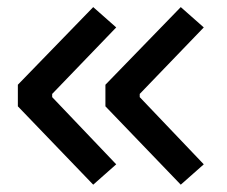

<svg xmlns="http://www.w3.org/2000/svg" viewBox="-20 -522 626 530"><path d="M237.3 -12.2 300.8 -68.4 124 -253.9V-262.7L300.8 -446.3L237.3 -502.4L29.3 -288.1V-228.5ZM479 -12.2 542.5 -68.4 365.7 -253.9V-262.7L542.5 -446.3L479 -502.4L271 -288.1V-228.5Z"/></svg>

Font: CaskaydiaCove Nerd Font
Style: Regular
Weight: 400
Designer: Aaron Bell
Foundry: Saja Typeworks
Version: Version 2111.1;Nerd Fonts 2.3.3